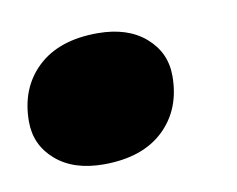

<svg xmlns="http://www.w3.org/2000/svg" viewBox="-47 -227 349 283"><g transform="rotate(-10 127.5 -86.0)"><path d="M89 10Q44 10 17.5 -13Q-9 -36 -9 -71Q-9 -121 23 -151.5Q55 -182 113 -182Q158 -182 184.5 -159Q211 -136 211 -101Q211 -51 179 -20.5Q147 10 89 10Z"/></g></svg>

Font: Creato Display Black
Style: Italic
Weight: 900
Italic angle: -10°
Version: Version 1.000